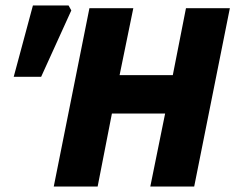

<svg xmlns="http://www.w3.org/2000/svg" viewBox="-20 -680 858 700"><path d="M176 0 306 -650H466L416 -406H610L658 -650H818L688 0H528L582 -266H388L336 0ZM30 -400 100 -660H230L240 -642L130 -400Z"/></svg>

Font: Source Sans 3 Black
Style: Italic
Weight: 900
Italic angle: -11°
Designer: Paul D. Hunt
Foundry: Adobe
Version: Version 3.052;hotconv 1.1.0;makeotfexe 2.6.0